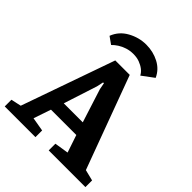

<svg xmlns="http://www.w3.org/2000/svg" viewBox="-239 -993 1136 1136"><g transform="rotate(45 328.5 -425.5)"><path d="M325 -851Q383 -851 432 -825.5Q481 -800 503 -751L429 -696Q420 -714 402.5 -727.5Q385 -741 362 -749.5Q339 -758 310 -758Q282 -758 257 -750Q232 -742 212 -729Q192 -716 179 -702L134 -734Q156 -791 210.5 -821Q265 -851 325 -851ZM-9 0V-56L55 -70L261 -655H382L597 -73L666 -56V0H359V-56L447 -70L410 -180H198L161 -71L248 -56V0ZM225 -260H384L317 -470L309 -512H302L293 -470Z"/></g></svg>

Font: Faustina Light
Style: Bold
Weight: 700
Version: Version 1.200